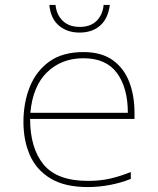

<svg xmlns="http://www.w3.org/2000/svg" viewBox="-20 -748 640 778"><path d="M336 10Q242 10 184.5 -25Q127 -60 101 -119.5Q75 -179 75 -254Q75 -332 101 -396.5Q127 -461 180.5 -499Q234 -537 318 -537Q391 -537 436.5 -504.5Q482 -472 503.5 -416.5Q525 -361 525 -291V-266H102Q102 -148 156.5 -81.5Q211 -15 337 -15Q386 -15 427 -24.5Q468 -34 510 -51V-23Q470 -7 425 1.5Q380 10 336 10ZM498 -291Q498 -392 454 -452Q410 -512 318 -512Q230 -512 171.5 -456Q113 -400 103 -291ZM302 -616Q252 -616 218.5 -644.5Q185 -673 180 -728H205Q209 -688 234.5 -663.5Q260 -639 303 -639Q347 -639 371.5 -663.5Q396 -688 400 -728H425Q418 -673 386 -644.5Q354 -616 302 -616Z"/></svg>

Font: Noto Sans Mono Thin
Style: Regular
Weight: 100
Designer: Monotype Design Team
Foundry: Monotype Imaging Inc.
Version: Version 2.014